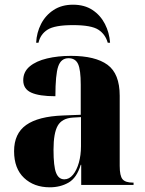

<svg xmlns="http://www.w3.org/2000/svg" viewBox="-20 -788 616 818"><path d="M192 10Q125 10 82.5 -30Q40 -70 40 -144Q40 -219 91.5 -255.5Q143 -292 248 -296L324 -299V-427Q324 -491 312.5 -515.5Q301 -540 272 -540Q240 -540 228 -505Q216 -470 216 -378Q147 -378 113 -393.5Q79 -409 79 -446Q79 -482 106.5 -505Q134 -528 180.5 -539Q227 -550 282 -550Q386 -550 438 -512Q490 -474 490 -380V-81Q490 -39 502 -24.5Q514 -10 546 -10H549V0H326V-86H324Q307 -30 272 -10Q237 10 192 10ZM254 -24Q275 -24 291 -43.5Q307 -63 316 -95Q325 -127 325 -165V-289L290 -287Q244 -284 226 -252.5Q208 -221 208 -150Q208 -79 219 -51.5Q230 -24 254 -24ZM134 -606Q136 -649 155 -686Q174 -723 208.5 -745.5Q243 -768 291 -768Q340 -768 374 -745.5Q408 -723 427 -686Q446 -649 449 -606H439Q429 -642 399 -661.5Q369 -681 291 -681Q213 -681 182.5 -661.5Q152 -642 144 -606Z"/></svg>

Font: Noto Serif Display SemiCondensed ExtraBold
Style: Regular
Weight: 800
Width: 4
Designer: Monotype Design Team
Foundry: Monotype Imaging Inc.
Version: Version 2.009